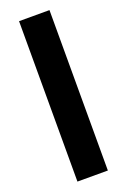

<svg xmlns="http://www.w3.org/2000/svg" viewBox="-158 -875 611 927"><g transform="rotate(-20 148.0 -412.0)"><path d="M70.3 0V-824.2H226.6V0Z"/></g></svg>

Font: Gothic A1 Black
Style: Regular
Weight: 900
Version: Version 2.50